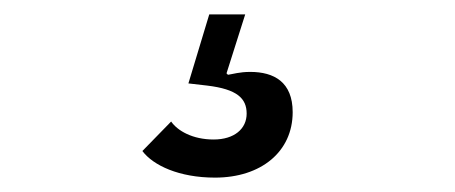

<svg xmlns="http://www.w3.org/2000/svg" viewBox="-20 -40 633 267"><path d="M279 207C343 207 387 171 387 116C387 74 361 60 328 60C313 60 304 63 297 64L295 62L321 -20H271L242 76L268 79C310 84 323 97 323 118C323 139 306 154 277 154C248 154 227 142 218 129L178 170C193 190 229 207 279 207Z"/></svg>

Font: Braiins Sans
Style: Italic
Weight: 400
Italic angle: -11.31°
Designer: Mike Abbink, Paul van der Laan, Pieter van Rosmalen, Jiri Chlebus, Lubos Buracinsky
Foundry: Bold Monday, Sudetype
Version: Version 1.000;hotconv 1.0.109;makeotfexe 2.5.65596